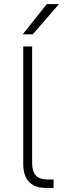

<svg xmlns="http://www.w3.org/2000/svg" viewBox="-20 -930 325 950"><path d="M209 0Q153 0 124 -29.5Q95 -59 95 -119V-700H139V-124Q139 -81 157.5 -61.5Q176 -42 214 -42H245V0H209ZM212 -910H272L142 -760H92Z"/></svg>

Font: PT Root UI Web Light
Style: Regular
Weight: 300
Designer: Vitaly Kuzmin
Foundry: ParaType Ltd.
Version: Version 1.000W